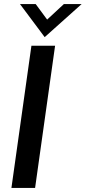

<svg xmlns="http://www.w3.org/2000/svg" viewBox="-20 -921 420 941"><path d="M134 -697H250L152 0H36ZM78 -901H155L211 -825L293 -901H380L199 -739Z"/></svg>

Font: Hanken Grotesk SemiBold
Style: Italic
Weight: 600
Italic angle: -8°
Designer: Alfredo Marco Pradil
Foundry: Hanken Design Co.
Version: Version 3.014